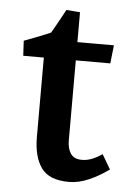

<svg xmlns="http://www.w3.org/2000/svg" viewBox="-48 -645 497 698"><g transform="rotate(5 200.5 -296.0)"><path d="M229.3 15Q157.2 15 128.3 -25.5Q99.5 -65.9 99.5 -138V-479.5L149.9 -427.4H24.4L21.4 -482Q37.5 -488.3 60 -496.7Q82.5 -505.1 105.2 -514.6Q127.9 -524.2 142.5 -532L98.9 -490.7Q105.8 -499.9 115.3 -515.7Q124.7 -531.5 134.7 -549.5Q144.6 -567.4 153.3 -583Q161.9 -598.7 166.2 -607L216.2 -603V-134.6Q216.2 -105.7 228.5 -87.4Q240.8 -69 269.7 -69Q288.5 -69 307.3 -76.6Q326 -84.3 343.1 -96.2L374.5 -43Q339.8 -17.8 302.5 -1.4Q265.1 15 229.3 15ZM197.3 -427.4V-494H349.5L342 -427.4Z"/></g></svg>

Font: Andada Pro
Style: Regular
Weight: 400
Designer: Carolina Giovagnoli
Foundry: Huerta Tipografica
Version: Version 3.003